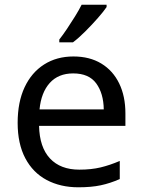

<svg xmlns="http://www.w3.org/2000/svg" viewBox="-20 -786 604 816"><path d="M292 -546Q361 -546 410.5 -516Q460 -486 486.5 -431.5Q513 -377 513 -304V-251H146Q148 -160 192.5 -112.5Q237 -65 317 -65Q368 -65 407.5 -74.5Q447 -84 489 -102V-25Q448 -7 408 1.5Q368 10 313 10Q237 10 178.5 -21Q120 -52 87.5 -113.5Q55 -175 55 -264Q55 -352 84.5 -415Q114 -478 167.5 -512Q221 -546 292 -546ZM291 -474Q228 -474 191.5 -433.5Q155 -393 148 -321H421Q420 -389 389 -431.5Q358 -474 291 -474ZM433 -756Q421 -738 396 -709.5Q371 -681 342.5 -652.5Q314 -624 290 -606H232V-618Q247 -637 264.5 -663Q282 -689 299 -716.5Q316 -744 327 -766H433Z"/></svg>

Font: Noto Sans Glagolitic
Style: Regular
Weight: 400
Designer: Monotype Design Team
Foundry: Monotype Imaging Inc.
Version: Version 2.004; ttfautohint (v1.8.4.7-5d5b)